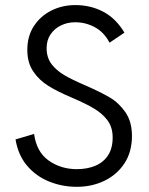

<svg xmlns="http://www.w3.org/2000/svg" viewBox="-20 -720 582 748"><path d="M278.8 7.8Q222.7 7.8 171.6 -12.7Q120.6 -33.2 85.7 -74.2Q50.8 -115.2 40.5 -176.8L112.8 -198.2Q122.1 -128.4 169.4 -94.7Q216.8 -61 279.3 -61Q319.8 -61 351.3 -74.2Q382.8 -87.4 400.9 -114.7Q418.9 -142.1 418.9 -184.6Q418.9 -224.6 397.9 -252.4Q378.9 -277.3 347.7 -296.4Q316.4 -315.4 262.7 -338.4Q203.6 -363.3 168.2 -385.5Q132.8 -407.7 110.8 -439.9Q86.4 -474.6 86.4 -525.4Q86.4 -579.6 112.3 -618.9Q138.2 -658.2 180.7 -679.2Q223.1 -700.2 273.4 -700.2Q333 -700.2 382.3 -674.3Q431.6 -648.4 464.8 -592.8L406.7 -553.7Q385.3 -594.7 349.4 -614Q313.5 -633.3 272.5 -633.3Q243.2 -633.3 217.8 -621.1Q192.4 -608.9 177 -586.2Q161.6 -563.5 161.6 -532.2Q161.6 -495.1 181.6 -469.2Q200.2 -445.3 230.2 -427.5Q260.3 -409.7 311.5 -387.7Q371.1 -361.8 407.2 -340.6Q443.4 -319.3 468.8 -282.5Q494.1 -245.6 494.1 -190.4Q494.1 -128.4 465.1 -84Q436 -39.6 387.2 -15.9Q338.4 7.8 278.8 7.8Z"/></svg>

Font: Acari Sans
Style: Regular
Weight: 400
Designer: Alfredo Marco Pradil and Stefan Peev
Foundry: Hanken Design Co.
Version: Version 1.045;February 4, 2021;FontCreator 13.0.0.2655 64-bi